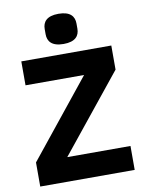

<svg xmlns="http://www.w3.org/2000/svg" viewBox="-99 -990 804 1059"><g transform="rotate(-10 303.5 -460.5)"><path d="M568 0H39V-135L384 -564H56V-698H560V-563L214 -134H568ZM303 -752C236 -752 214 -783 214 -822V-851C214 -890 236 -921 303 -921C370 -921 392 -890 392 -851V-822C392 -783 370 -752 303 -752Z"/></g></svg>

Font: Plexus Sans Bold
Style: Regular
Weight: 700
Version: Version 2.001;PS 002.001;hotconv 1.0.70;makeotf.lib2.5.58329